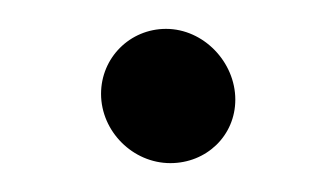

<svg xmlns="http://www.w3.org/2000/svg" viewBox="-20 -379 232 133"><path d="M50 -314C50 -288 72 -266 98 -266C123 -266 143 -285 143 -310C143 -336 121 -359 95 -359C70 -359 50 -339 50 -314Z"/></svg>

Font: Electronic
Style: Blk
Weight: 900
Version: Version 1.011